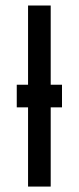

<svg xmlns="http://www.w3.org/2000/svg" viewBox="-20 -687 290 707"><path d="M166.7 -291.7V0H83.3V-291.7H41.7V-375H83.3V-666.7H166.7V-375H208.3V-291.7Z"/></svg>

Font: Yulong
Style: Regular
Weight: 400
Designer: GGBotNet
Foundry: f0n7.com
Version: 1.00